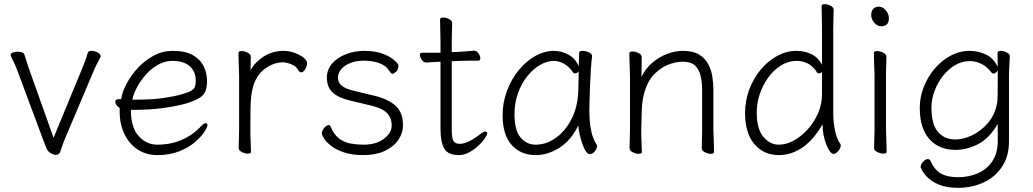

<svg xmlns="http://www.w3.org/2000/svg" viewBox="-20 -728 4954 921"><path d="M376 -404Q383 -421 389.5 -438.5Q396 -456 401 -475Q404 -484 419 -484Q433 -484 448 -476.5Q463 -469 463 -458Q463 -456 461 -452Q454 -439 444 -419.5Q434 -400 429 -387L293 -66Q287 -52 281.5 -36.5Q276 -21 271 -6Q268 6 262 10.5Q256 15 248 15Q238 15 228 9.5Q218 4 212 -2Q205 -10 202 -19Q199 -28 191 -47L63 -390Q57 -407 49 -423.5Q41 -440 32 -459Q31 -461 31 -464Q31 -472 41.5 -476Q52 -480 64 -480Q75 -480 85 -477Q95 -474 97 -466Q100 -455 106 -437.5Q112 -420 117 -404L237 -67Z M608 -201V-198Q608 -116 645.5 -75Q683 -34 734 -34Q799 -34 852.5 -57.5Q906 -81 946 -124Q958 -137 967 -137Q975 -137 975 -127Q975 -118 960 -95Q945 -72 915.5 -46.5Q886 -21 840.5 -2.5Q795 16 734 16Q683 16 642.5 -9.5Q602 -35 578 -82.5Q554 -130 554 -195V-210Q533 -224 533 -240Q533 -252 550 -252Q552 -252 556.5 -252.5Q561 -253 561 -253Q567 -289 588.5 -329Q610 -369 643 -404Q676 -439 718 -461.5Q760 -484 809 -484Q870 -484 906 -463Q942 -442 957.5 -409Q973 -376 973 -340Q973 -311 966 -292Q959 -273 938.5 -259.5Q918 -246 878 -233Q833 -220 768 -210.5Q703 -201 620 -201ZM636 -250Q712 -250 765.5 -258Q819 -266 853 -276Q884 -285 897.5 -293Q911 -301 915 -312Q919 -323 919 -341Q919 -385 890 -410.5Q861 -436 808 -436Q771 -436 738 -417.5Q705 -399 679.5 -370Q654 -341 637 -309Q620 -277 615 -250Z M1127 -367Q1127 -377 1126 -398Q1125 -419 1124.5 -441Q1124 -463 1124 -474Q1124 -483 1139 -483Q1153 -483 1168 -475.5Q1183 -468 1183 -456Q1183 -444 1182.5 -426.5Q1182 -409 1182 -391Q1202 -429 1244.5 -456.5Q1287 -484 1340 -484Q1367 -484 1393 -474.5Q1419 -465 1436 -451.5Q1453 -438 1453 -425Q1453 -411 1444 -396Q1435 -381 1425 -381Q1417 -381 1411 -391Q1401 -411 1377 -420Q1353 -429 1337 -429Q1294 -429 1253 -400Q1212 -371 1195 -316Q1188 -293 1185 -266Q1182 -239 1181.5 -201Q1181 -163 1181 -106Q1181 -75 1182.5 -46Q1184 -17 1184 0Q1184 9 1169 9Q1156 9 1140.5 1.5Q1125 -6 1125 -18Q1125 -26 1125.5 -44.5Q1126 -63 1126.5 -81Q1127 -99 1127 -106Z M1658 -246Q1603 -259 1575.5 -284.5Q1548 -310 1548 -356Q1548 -394 1573 -423Q1598 -452 1639 -468Q1680 -484 1729 -484Q1786 -484 1827 -466Q1868 -448 1888 -422Q1891 -419 1891 -412Q1891 -394 1880 -384Q1869 -374 1862 -374Q1858 -374 1855.5 -377.5Q1853 -381 1849 -386Q1833 -411 1808 -421.5Q1783 -432 1761 -434.5Q1739 -437 1729 -437Q1671 -437 1636 -413Q1601 -389 1601 -354Q1601 -333 1618.5 -317.5Q1636 -302 1679 -292L1775 -269Q1839 -254 1876 -222Q1913 -190 1913 -128Q1913 -89 1890 -56Q1867 -23 1824.5 -3.5Q1782 16 1723 16Q1667 16 1628.5 2.5Q1590 -11 1567 -29.5Q1544 -48 1534 -64.5Q1524 -81 1524 -87Q1524 -101 1535.5 -114.5Q1547 -128 1557 -128Q1563 -128 1566 -121Q1581 -83 1606 -64Q1631 -45 1661.5 -39.5Q1692 -34 1723 -34Q1785 -34 1822 -62.5Q1859 -91 1859 -126Q1859 -162 1836.5 -185.5Q1814 -209 1758 -222Z M2289 -89Q2301 -97 2308 -97Q2317 -97 2317 -88Q2317 -80 2305 -63Q2293 -46 2273.5 -28Q2254 -10 2230 3Q2206 16 2181 16Q2129 16 2111 -15.5Q2093 -47 2093 -110V-432H2089Q2067 -431 2046 -429.5Q2025 -428 2025 -428Q2012 -428 2003 -441.5Q1994 -455 1994 -465Q1994 -475 2004 -475H2093V-528Q2093 -538 2092.5 -559Q2092 -580 2091.5 -602Q2091 -624 2091 -635Q2091 -644 2106 -644Q2119 -644 2134 -636.5Q2149 -629 2149 -617Q2149 -609 2148.5 -592.5Q2148 -576 2147.5 -558Q2147 -540 2147 -528V-478L2177 -479Q2195 -480 2219 -482Q2243 -484 2253 -485H2254Q2266 -485 2275 -472.5Q2284 -460 2284 -449Q2284 -437 2274 -437Q2264 -437 2236 -437Q2208 -437 2188 -436L2147 -434V-108Q2147 -66 2155 -52Q2163 -38 2185 -38Q2206 -38 2232 -51Q2258 -64 2284 -85Z M2820 -457Q2817 -435 2814.5 -398.5Q2812 -362 2810.5 -321.5Q2809 -281 2808 -246Q2807 -211 2807 -193Q2807 -180 2808.5 -152.5Q2810 -125 2817.5 -93Q2825 -61 2842 -34Q2844 -30 2844 -27Q2844 -16 2833.5 -2.5Q2823 11 2809 11Q2799 11 2789.5 -3.5Q2780 -18 2772.5 -40.5Q2765 -63 2760 -86Q2755 -109 2754 -126Q2718 -53 2662.5 -18.5Q2607 16 2550 16Q2478 16 2434.5 -32.5Q2391 -81 2391 -175Q2391 -238 2412.5 -294Q2434 -350 2469.5 -393Q2505 -436 2548.5 -460Q2592 -484 2636 -484Q2673 -484 2706.5 -466Q2740 -448 2756 -410Q2757 -433 2757.5 -450.5Q2758 -468 2758 -475Q2758 -484 2775 -484Q2789 -484 2804.5 -477Q2820 -470 2820 -459ZM2756 -386Q2754 -382 2748.5 -379Q2743 -376 2738 -376Q2732 -376 2729 -380Q2710 -409 2685 -422.5Q2660 -436 2637 -436Q2604 -436 2570.5 -416.5Q2537 -397 2509 -362Q2481 -327 2464.5 -280.5Q2448 -234 2448 -180Q2448 -103 2477 -68.5Q2506 -34 2550 -34Q2600 -34 2645.5 -66Q2691 -98 2721 -156Q2751 -214 2754 -291Q2755 -306 2755 -333.5Q2755 -361 2756 -386Z M3348 -294Q3348 -334 3340.5 -365Q3333 -396 3313.5 -414Q3294 -432 3256 -432Q3221 -432 3184 -417Q3147 -402 3117 -370.5Q3087 -339 3072 -288Q3060 -248 3058.5 -198.5Q3057 -149 3056 -105V-91Q3056 -63 3057.5 -38.5Q3059 -14 3059 1Q3059 10 3044 10Q3031 10 3015.5 2.5Q3000 -5 3000 -17Q3000 -25 3000.5 -43.5Q3001 -62 3001.5 -80Q3002 -98 3002 -105V-365Q3002 -375 3001 -396Q3000 -417 2999.5 -439Q2999 -461 2999 -472Q2999 -481 3014 -481Q3028 -481 3043 -473.5Q3058 -466 3058 -454Q3058 -446 3058 -428.5Q3058 -411 3057.5 -392Q3057 -373 3057 -359Q3077 -400 3109.5 -427.5Q3142 -455 3180.5 -469.5Q3219 -484 3256 -484Q3304 -484 3333 -466.5Q3362 -449 3377 -421Q3392 -393 3397 -360.5Q3402 -328 3402 -298V-105Q3402 -99 3403 -78Q3404 -57 3404.5 -34Q3405 -11 3405 1Q3405 10 3390 10Q3377 10 3361.5 2.5Q3346 -5 3346 -17Q3346 -25 3346.5 -41.5Q3347 -58 3347.5 -76Q3348 -94 3348 -105Z M3926 -132Q3881 -55 3828 -19.5Q3775 16 3716 16Q3644 16 3599 -36.5Q3554 -89 3554 -186Q3554 -245 3574 -298.5Q3594 -352 3629 -394Q3664 -436 3708.5 -460Q3753 -484 3801 -484Q3839 -484 3871.5 -468.5Q3904 -453 3923 -418V-593Q3923 -624 3922 -653Q3921 -682 3921 -699Q3921 -708 3936 -708Q3949 -708 3964 -700.5Q3979 -693 3979 -681Q3979 -669 3978 -643.5Q3977 -618 3977 -592V-185Q3977 -141 3986 -99.5Q3995 -58 4011 -38Q4013 -36 4013 -30Q4013 -19 4002 -4.5Q3991 10 3978 10Q3967 10 3955 -11Q3943 -32 3934.5 -63.5Q3926 -95 3926 -128ZM3923 -384Q3918 -376 3908 -376Q3902 -376 3899 -381Q3880 -411 3854.5 -423.5Q3829 -436 3802 -436Q3761 -436 3726 -414Q3691 -392 3665 -356Q3639 -320 3624.5 -276.5Q3610 -233 3610 -189Q3610 -110 3641.5 -72Q3673 -34 3716 -34Q3751 -34 3787 -53.5Q3823 -73 3854 -107Q3885 -141 3904 -184.5Q3923 -228 3923 -276Z M4207 -602Q4188 -602 4173.5 -619.5Q4159 -637 4159 -655Q4159 -674 4168.5 -685Q4178 -696 4197 -696Q4214 -696 4229 -678.5Q4244 -661 4244 -641Q4244 -602 4207 -602ZM4175 -368Q4175 -378 4174 -399Q4173 -420 4172.5 -442Q4172 -464 4172 -475Q4172 -483 4187 -483Q4201 -483 4216.5 -475.5Q4232 -468 4232 -457Q4232 -449 4231.5 -432.5Q4231 -416 4230.5 -398Q4230 -380 4230 -368V-105Q4230 -99 4231 -78Q4232 -57 4232.5 -34Q4233 -11 4233 1Q4233 9 4218 9Q4205 9 4189 1.5Q4173 -6 4173 -17Q4173 -25 4173.5 -43.5Q4174 -62 4174.5 -80Q4175 -98 4175 -105Z M4766 -134Q4726 -64 4671.5 -36.5Q4617 -9 4563 -9Q4485 -9 4438.5 -60.5Q4392 -112 4392 -211Q4392 -262 4411 -310.5Q4430 -359 4463 -398Q4496 -437 4539.5 -460.5Q4583 -484 4631 -484Q4674 -484 4710.5 -466Q4747 -448 4766 -407Q4766 -430 4765.5 -447Q4765 -464 4765 -475Q4765 -484 4781 -484Q4794 -484 4809 -476.5Q4824 -469 4824 -458V-457Q4823 -438 4821.5 -411Q4820 -384 4820 -358V-50Q4820 22 4786.5 72Q4753 122 4697.5 147.5Q4642 173 4576 173Q4521 173 4486 158.5Q4451 144 4431.5 125Q4412 106 4404 90.5Q4396 75 4396 74Q4396 61 4408 48Q4420 35 4431 35Q4440 35 4444 45Q4463 87 4493.5 104.5Q4524 122 4576 122Q4628 122 4671 103Q4714 84 4740 45.5Q4766 7 4766 -51ZM4766 -390Q4763 -385 4757 -380Q4751 -375 4745 -375Q4740 -375 4736 -380Q4714 -409 4687 -422Q4660 -435 4632 -435Q4595 -435 4561.5 -415.5Q4528 -396 4502.5 -363Q4477 -330 4462.5 -290.5Q4448 -251 4448 -212Q4448 -131 4479.5 -95Q4511 -59 4563 -59Q4600 -59 4641 -78Q4682 -97 4715.5 -134Q4749 -171 4761 -224Q4765 -237 4765.5 -269.5Q4766 -302 4766 -340Z"/></svg>

Font: Moon Stars Kai T Light
Style: Regular
Weight: 300
Designer: GuiWonder
Version: Version 1.101